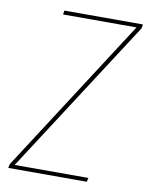

<svg xmlns="http://www.w3.org/2000/svg" viewBox="-83 -796 666 857"><g transform="rotate(10 250.0 -367.5)"><path d="M14 0 18 -18 469 -717H136L139 -735H495L492 -717L40 -18H374L370 0Z"/></g></svg>

Font: iosevka_custom_sans_ss08 Thin
Style: Italic
Weight: 100
Italic angle: -10°
Designer: Belleve Invis
Foundry: Belleve Invis
Version: Version 10.3.0; ttfautohint (v1.8.3)